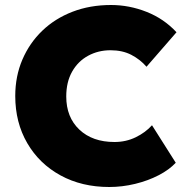

<svg xmlns="http://www.w3.org/2000/svg" viewBox="-20 -738 741 768"><path d="M417 10Q307 10 222 -36.5Q137 -83 89 -165.5Q41 -248 41 -354Q41 -433 69.5 -499.5Q98 -566 149 -615Q200 -664 270 -691Q340 -718 424 -718Q497 -718 566.5 -690.5Q636 -663 686 -609L566 -471Q541 -500 505.5 -518.5Q470 -537 422 -537Q373 -537 332.5 -515Q292 -493 268.5 -451.5Q245 -410 245 -352Q245 -269 297.5 -219.5Q350 -170 438 -170Q484 -170 523 -189Q562 -208 588 -237L683 -87Q657 -59 614.5 -37Q572 -15 520.5 -2.5Q469 10 417 10Z"/></svg>

Font: Lexend ExtraBold
Style: Regular
Weight: 800
Designer: Bonnie Shaver-Troup, Thomas Jockin
Foundry: Lexend
Version: Version 1.007; ttfautohint (v1.8.3)